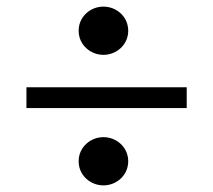

<svg xmlns="http://www.w3.org/2000/svg" viewBox="-20 -615 645 581"><path d="M293 -449C254 -449 218 -479 218 -522C218 -565 254 -595 293 -595C332 -595 368 -565 368 -522C368 -479 332 -449 293 -449ZM60 -288H545V-351H60ZM218 -127C218 -170 254 -200 293 -200C332 -200 368 -170 368 -127C368 -84 332 -54 293 -54C254 -54 218 -84 218 -127Z"/></svg>

Font: Ortica Linear
Style: Bold
Weight: 700
Designer: Benedetta Bovani
Foundry: Collletttivo
Version: Version 2.000;Glyphs 3.1.2 (3151)